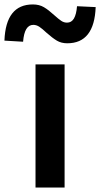

<svg xmlns="http://www.w3.org/2000/svg" viewBox="-77 -845 451 865"><path d="M83 -555H214V0H83ZM132 -698Q113 -716 100 -724.5Q87 -733 73 -733Q33 -733 27 -657L-57 -662Q-51 -825 71 -825Q100 -825 121 -812.5Q142 -800 167 -777Q187 -759 199 -751Q211 -743 225 -743Q245 -743 256 -761.5Q267 -780 270 -817L354 -813Q348 -650 226 -650Q199 -650 179 -662Q159 -674 132 -698Z"/></svg>

Font: Merged Yaku Han JP SemiBold
Style: Regular
Weight: 600
Designer: Ryoko NISHIZUKA 西塚涼子 (kana, bopomofo & ideographs); Paul D. Hunt (Latin, Greek & Cyrillic); Sandoll Communications 산돌커뮤니
Foundry: Adobe
Version: Version 2.004